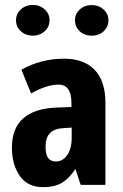

<svg xmlns="http://www.w3.org/2000/svg" viewBox="-20 -749 497 778"><path d="M270.5 -190.9V-231.9L238.3 -230Q199.7 -228 182.1 -209.2Q164.6 -190.4 164.6 -155.3Q164.6 -122.6 175.3 -108.4Q186 -94.7 206.5 -94.7Q233.9 -94.7 252 -120.1Q270.5 -145.5 270.5 -190.9ZM147.9 -499.5Q191.4 -511.2 240.2 -511.2Q319.3 -511.2 363.3 -466.3Q407.2 -420.9 407.2 -331.5V-3.4V0H403.3H309.6H307.1L306.2 -2.4L285.6 -64.5Q261.2 -27.3 233.4 -9.8Q203.6 9.3 155.3 9.3Q154.8 9.3 154.3 9.3Q154.3 9.3 153.8 9.3Q91.3 9.3 59.6 -37.1Q43.9 -60.1 36.1 -88.4Q28.3 -116.7 28.3 -150.4Q28.3 -229.5 74.2 -269.5Q120.1 -309.6 207 -313L269.5 -315.4V-331.1Q269.5 -406.2 217.3 -406.2Q170.9 -406.2 109.4 -372.1L106 -370.1L104.5 -374L67.9 -463.4L66.4 -466.3L69.3 -467.8Q105 -488.3 147.9 -499.5ZM283.7 -666.5Q283.7 -692.9 303.5 -710.7Q323.2 -728.5 351.6 -728.5Q379.9 -728.5 399.7 -710.7Q419.4 -692.9 419.4 -666.5Q419.4 -641.1 400.6 -622.8Q381.8 -604.5 351.6 -604.5Q321.3 -604.5 302.5 -622.8Q283.7 -641.1 283.7 -666.5ZM44.9 -666.5Q44.9 -693.4 64.7 -711.2Q84.5 -729 112.8 -729Q141.1 -729 160.9 -711.2Q180.7 -693.4 180.7 -666.5Q180.7 -640.1 160.9 -622.3Q141.1 -604.5 112.8 -604.5Q84.5 -604.5 64.7 -622.3Q44.9 -640.1 44.9 -666.5Z"/></svg>

Font: MAUL Condensed Bold
Style: Condensed Bold
Weight: 700
Designer: MAUL
Version: Version 1.0; 2020; ttfautohint (v1.8.3)